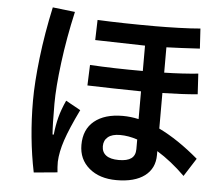

<svg xmlns="http://www.w3.org/2000/svg" viewBox="-56 -859 1112 958"><g transform="rotate(5 500.0 -379.5)"><path d="M351 -296Q304 -199 284 -139Q264 -79 262 -30Q262 -3 265 23L147 34Q112 -137 112 -323Q112 -414 126.5 -538Q141 -662 170 -795L282 -782Q252 -650 236 -524.5Q220 -399 220 -317Q220 -208 224 -163H230Q235 -211 245.5 -251Q256 -291 277 -337ZM893 -14Q824 -82 752 -126V-107Q752 -39 702 -1.5Q652 36 561 36Q476 36 424 -8Q372 -52 372 -124Q372 -202 423.5 -244Q475 -286 565 -286Q605 -286 645 -277V-416Q502 -418 376 -422L380 -525Q499 -518 645 -518V-645Q531 -647 395 -651L398 -752Q525 -746 689 -746Q740 -746 804.5 -748Q869 -750 913 -754L919 -654Q818 -648 752 -646V-519Q844 -521 922 -529L928 -426Q850 -419 752 -417V-239Q849 -192 951 -105ZM647 -175Q602 -190 560 -190Q520 -190 499.5 -173Q479 -156 479 -127Q479 -97 500.5 -81Q522 -65 564 -65Q606 -65 626.5 -80Q647 -95 647 -127Z"/></g></svg>

Font: IBM Plex Sans JP SemiBold
Style: Regular
Weight: 600
Designer: Mike Abbink; Paul van der Laan; Pieter van Rosmalen; Wujin Sim; Yejin Wi; Jinhee Kim; Boomi Park; Yona Kim; Kichan Ma
Foundry: Sandoll Inc.
Version: Version 1.001